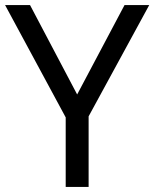

<svg xmlns="http://www.w3.org/2000/svg" viewBox="-20 -734 606 754"><path d="M283 -363 469 -714H566L328 -277V0H238V-273L0 -714H98Z"/></svg>

Font: Noto Sans
Style: Regular
Weight: 400
Designer: Monotype Design Team
Foundry: Monotype Imaging Inc.
Version: Version 2.007